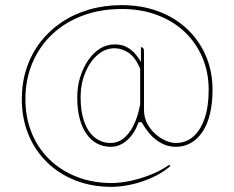

<svg xmlns="http://www.w3.org/2000/svg" viewBox="-20 -626 913 748"><path d="M454 -606Q532 -606 596.5 -582Q661 -558 708.5 -513.5Q756 -469 782 -408.5Q808 -348 808 -276Q808 -224 798 -182.5Q788 -141 769 -112.5Q750 -84 723.5 -69Q697 -54 665 -54Q635 -54 609 -68Q583 -82 564 -104Q545 -126 532 -150H520Q509 -119 492 -97.5Q475 -76 454.5 -65Q434 -54 412 -54Q352 -54 316.5 -105Q281 -156 281 -247Q281 -289 292.5 -326Q304 -363 324 -392Q344 -421 370 -437Q396 -453 426 -453Q455 -453 474 -442.5Q493 -432 506.5 -416.5Q520 -401 529 -384V-442Q534 -442 536.5 -440Q539 -438 540 -433.5Q541 -429 541 -419V-198Q541 -168 554 -144Q567 -120 586.5 -103Q606 -86 627 -77.5Q648 -69 665 -69Q704 -69 732.5 -93.5Q761 -118 777 -164.5Q793 -211 793 -276Q793 -345 768 -403Q743 -461 698 -503Q653 -545 591 -568Q529 -591 454 -591Q372 -591 303 -565.5Q234 -540 184 -493Q134 -446 106.5 -381.5Q79 -317 79 -240Q79 -168 103.5 -108Q128 -48 173 -4.5Q218 39 279.5 63Q341 87 415 87Q450 87 491 78Q532 69 571 53Q610 37 639 16L644 21Q611 49 570 67Q529 85 488.5 93.5Q448 102 415 102Q338 102 274 77Q210 52 163 6Q116 -40 90.5 -102.5Q65 -165 65 -240Q65 -304 83.5 -360Q102 -416 136.5 -461Q171 -506 219 -538.5Q267 -571 326.5 -588.5Q386 -606 454 -606ZM412 -69Q437 -69 459 -85Q481 -101 498.5 -134Q516 -167 526 -218V-358Q508 -402 481.5 -420Q455 -438 426 -438Q390 -438 360 -412Q330 -386 312 -342.5Q294 -299 294 -247Q294 -191 308.5 -151Q323 -111 349.5 -90Q376 -69 412 -69Z"/></svg>

Font: Kalnia Thin
Style: Regular
Weight: 250
Designer: Frida Medrano
Foundry: Frida Medrano
Version: Version 1.105